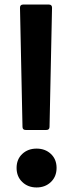

<svg xmlns="http://www.w3.org/2000/svg" viewBox="-20 -777 322 845"><path d="M93 -205Q79 -205 79 -219L68 -743Q68 -757 82 -757H195Q209 -757 209 -743L198 -219Q198 -205 184 -205ZM141 48Q103 48 78 24Q53 0 53 -38Q53 -76 78 -99.5Q103 -123 141 -123Q179 -123 204 -99.5Q229 -76 229 -38Q229 0 204 24Q179 48 141 48Z"/></svg>

Font: LINE Seed JP_TTF Bold
Style: Regular
Weight: 700
Designer: LINE & Fontrix & Fontworks
Version: Version 1.009